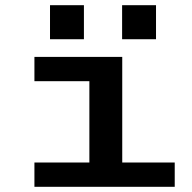

<svg xmlns="http://www.w3.org/2000/svg" viewBox="-20 -719 740 739"><path d="M112.5 0V-93.5H324V-406.5H112.5V-500H450.5V-93.5H652.5V0ZM172.5 -699H303V-568H172.5ZM450 -699H580.5V-568H450Z"/></svg>

Font: Trispace SemiExpanded Medium
Style: Regular
Weight: 500
Width: 6
Designer: Tyler Finck
Foundry: Etcetera Type Company
Version: Version 1.210; ttfautohint (v1.8.3)